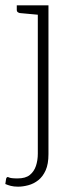

<svg xmlns="http://www.w3.org/2000/svg" viewBox="-47 -516 281 721"><path d="M21 185Q5 185 -6.5 182Q-18 179 -27 175L-24 155Q-21 146 -14 150Q-7 154 19 154Q49 154 65 141Q81 128 88 107Q95 86 95 61V-496H135V63Q135 100 124.5 123.5Q114 147 97 160.5Q80 174 59.5 179.5Q39 185 21 185ZM108 -496 103 -460 27 -467Q23 -468 19.5 -470.5Q16 -473 16 -478V-496Z"/></svg>

Font: Aleo ExtraLight
Style: Regular
Weight: 250
Designer: Alessio Laiso
Foundry: Alessio Laiso
Version: Version 2.001;gftools[0.9.29]